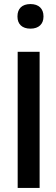

<svg xmlns="http://www.w3.org/2000/svg" viewBox="-20 -925 277 945"><path d="M67 -670V0H175V-670ZM66 -843C66 -807 88 -784 130 -784C171 -784 194 -807 194 -843V-845C194 -882 171 -905 130 -905C88 -905 66 -882 66 -845Z"/></svg>

Font: LT Wave Alt Medium
Style: Regular
Weight: 500
Designer: Daniel Lyons
Version: Version 2.5 (Glyphs App)